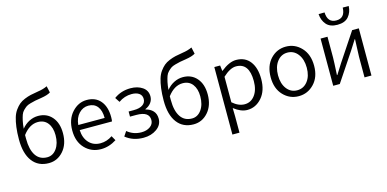

<svg xmlns="http://www.w3.org/2000/svg" viewBox="-90 -1351 4281 2122"><g transform="rotate(-15 2050.5 -290.5)"><path d="M313.5 -54.7Q378.9 -54.7 421.4 -113.8Q463.9 -172.9 463.9 -267.6Q463.9 -354.5 423.8 -406.2Q383.8 -458 311.5 -458Q215.8 -458 138.7 -355.5V-310.5Q138.7 -188.5 183.1 -121.6Q227.5 -54.7 313.5 -54.7ZM508.8 -814.5 525.4 -739.3Q490.2 -716.8 416 -705.1Q369.1 -698.2 345.7 -693.4Q322.3 -688.5 288.6 -679.2Q254.9 -669.9 238.8 -658.2Q222.7 -646.5 202.6 -627Q182.6 -607.4 172.9 -580.1Q163.1 -552.7 154.8 -514.6Q146.5 -476.6 142.6 -426.8Q179.7 -472.7 229 -497.6Q278.3 -522.5 331.1 -522.5Q429.7 -522.5 489.3 -453.6Q548.8 -384.8 548.8 -267.6Q548.8 -141.6 481 -64.5Q413.1 12.7 314.5 12.7Q193.4 12.7 127 -75.2Q60.5 -163.1 60.5 -325.2Q60.5 -404.3 68.8 -466.3Q77.1 -528.3 90.8 -573.2Q104.5 -618.2 128.9 -651.9Q153.3 -685.5 178.7 -707Q204.1 -728.5 242.2 -744.1Q280.3 -759.8 314.9 -767.6Q349.6 -775.4 399.4 -783.2Q461.9 -792 508.8 -814.5Z M911.1 12.7Q801.8 12.7 728.5 -63.5Q655.3 -139.6 655.3 -268.6Q655.3 -395.5 727.1 -474.6Q798.8 -553.7 896.5 -553.7Q997.1 -553.7 1053.2 -486.3Q1109.4 -418.9 1109.4 -300.8Q1109.4 -268.6 1105.5 -252H736.3Q740.2 -161.1 790.5 -106.4Q840.8 -51.8 921.9 -51.8Q994.1 -51.8 1058.6 -95.7L1088.9 -42Q1003.9 12.7 911.1 12.7ZM735.4 -310.5H1037.1Q1037.1 -396.5 1000.5 -442.4Q963.9 -488.3 897.5 -488.3Q835 -488.3 789.1 -440.4Q743.2 -392.6 735.4 -310.5Z M1397.5 12.7Q1277.3 12.7 1193.4 -55.7L1229.5 -109.4Q1298.8 -51.8 1390.6 -51.8Q1450.2 -51.8 1490.2 -80.1Q1530.3 -108.4 1530.3 -155.3Q1530.3 -252 1384.8 -252H1311.5V-310.5H1371.1Q1437.5 -310.5 1473.1 -335Q1508.8 -359.4 1508.8 -402.3Q1508.8 -444.3 1477.1 -466.3Q1445.3 -488.3 1392.6 -488.3Q1310.5 -488.3 1242.2 -439.5L1207 -493.2Q1288.1 -553.7 1396.5 -553.7Q1477.5 -553.7 1532.7 -516.1Q1587.9 -478.5 1587.9 -410.2Q1587.9 -370.1 1564 -337.9Q1540 -305.7 1498 -288.1V-283.2Q1549.8 -271.5 1581.1 -237.8Q1612.3 -204.1 1612.3 -148.4Q1612.3 -77.1 1549.3 -32.2Q1486.3 12.7 1397.5 12.7Z M1969.7 -54.7Q2035.2 -54.7 2077.6 -113.8Q2120.1 -172.9 2120.1 -267.6Q2120.1 -354.5 2080.1 -406.2Q2040 -458 1967.8 -458Q1872.1 -458 1794.9 -355.5V-310.5Q1794.9 -188.5 1839.4 -121.6Q1883.8 -54.7 1969.7 -54.7ZM2165 -814.5 2181.6 -739.3Q2146.5 -716.8 2072.3 -705.1Q2025.4 -698.2 2002 -693.4Q1978.5 -688.5 1944.8 -679.2Q1911.1 -669.9 1895 -658.2Q1878.9 -646.5 1858.9 -627Q1838.9 -607.4 1829.1 -580.1Q1819.3 -552.7 1811 -514.6Q1802.7 -476.6 1798.8 -426.8Q1835.9 -472.7 1885.3 -497.6Q1934.6 -522.5 1987.3 -522.5Q2085.9 -522.5 2145.5 -453.6Q2205.1 -384.8 2205.1 -267.6Q2205.1 -141.6 2137.2 -64.5Q2069.3 12.7 1970.7 12.7Q1849.6 12.7 1783.2 -75.2Q1716.8 -163.1 1716.8 -325.2Q1716.8 -404.3 1725.1 -466.3Q1733.4 -528.3 1747.1 -573.2Q1760.7 -618.2 1785.2 -651.9Q1809.6 -685.5 1835 -707Q1860.4 -728.5 1898.4 -744.1Q1936.5 -759.8 1971.2 -767.6Q2005.9 -775.4 2055.7 -783.2Q2118.2 -792 2165 -814.5Z M2353.5 232.4V-540H2419.9L2427.7 -476.6H2430.7Q2526.4 -553.7 2604.5 -553.7Q2708 -553.7 2764.2 -480Q2820.3 -406.2 2820.3 -279.3Q2820.3 -145.5 2751.5 -66.4Q2682.6 12.7 2585 12.7Q2511.7 12.7 2432.6 -49.8L2434.6 44.9V232.4ZM2573.2 -55.7Q2644.5 -55.7 2689.9 -116.2Q2735.4 -176.8 2735.4 -278.3Q2735.4 -485.4 2585.9 -485.4Q2518.6 -485.4 2434.6 -407.2V-115.2Q2502.9 -55.7 2573.2 -55.7Z M2925.8 -268.6Q2925.8 -399.4 2998 -476.6Q3070.3 -553.7 3173.8 -553.7Q3277.3 -553.7 3350.1 -476.6Q3422.9 -399.4 3422.9 -268.6Q3422.9 -140.6 3350.1 -64Q3277.3 12.7 3173.8 12.7Q3070.3 12.7 2998 -63.5Q2925.8 -139.6 2925.8 -268.6ZM3338.9 -268.6Q3338.9 -365.2 3293 -425.3Q3247.1 -485.4 3173.8 -485.4Q3101.6 -485.4 3055.7 -425.3Q3009.8 -365.2 3009.8 -268.6Q3009.8 -172.9 3055.2 -113.8Q3100.6 -54.7 3173.8 -54.7Q3247.1 -54.7 3293 -113.8Q3338.9 -172.9 3338.9 -268.6Z M3569.3 0V-540H3648.4V-303.7Q3648.4 -261.7 3639.6 -103.5H3644.5Q3654.3 -120.1 3681.2 -161.6Q3708 -203.1 3717.8 -219.7L3930.7 -540H4006.8V0H3927.7V-235.4Q3927.7 -248 3935.5 -435.5H3931.6Q3872.1 -342.8 3858.4 -320.3L3644.5 0ZM3618.2 -807.6H3686.5Q3690.4 -688.5 3791 -688.5Q3890.6 -688.5 3894.5 -807.6H3962.9Q3960 -736.3 3918.5 -687.5Q3877 -638.7 3791 -638.7Q3705.1 -638.7 3663.6 -687.5Q3622.1 -736.3 3618.2 -807.6Z"/></g></svg>

Font: Gen Shin Gothic Normal
Style: Regular
Weight: 300
Designer: [Source Han Sans]
Ryoko NISHIZUKA  (kana & ideographs); Paul D. Hunt (Latin, Greek & Cyrillic); Wenlong ZHANG  (bopomofo
Version: Version 1.002.20150607